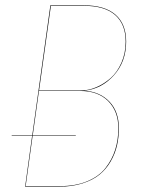

<svg xmlns="http://www.w3.org/2000/svg" viewBox="-20 -700 535 720"><path d="M296.9 -359.9Q355 -356 390.4 -318.8Q425.8 -281.7 425.8 -219.2Q425.8 -185.1 418.7 -154.3Q411.6 -123.5 395 -94.7Q378.4 -65.9 353.5 -45.4Q328.6 -24.9 290 -12.5Q251.5 0 203.1 0H74.2L100.6 -191.9H23.9V-193.8H101.1L168.9 -680.2H293Q373 -680.2 413.1 -645Q453.1 -609.9 453.1 -543.9Q453.1 -469.2 407.5 -418Q361.8 -366.7 296.9 -359.9ZM170.9 -678.2 126.5 -360.8H285.2Q312 -360.8 340.6 -372.8Q369.1 -384.8 394.3 -406.7Q419.4 -428.7 435.3 -464.6Q451.2 -500.5 451.2 -543.9Q451.2 -608.9 411.9 -643.6Q372.6 -678.2 293.9 -678.2ZM204.1 -2Q263.2 -2 307.1 -20.3Q351.1 -38.6 375.7 -70.1Q400.4 -101.6 412.1 -138.9Q423.8 -176.3 423.8 -219.2Q423.8 -282.7 385.7 -320.8Q347.7 -358.9 280.8 -358.9H126L103 -193.8H264.2V-191.9H102.5L76.2 -2Z"/></svg>

Font: Fira Sans Compressed Two
Style: Italic
Weight: 100
Width: 3
Italic angle: -8°
Designer: Carrois Corporate & Edenspiekermann AG
Foundry: Carrois Corporate GbR & Edenspiekermann AG
Version: Version 4.203;PS 004.203;hotconv 1.0.88;makeotf.lib2.5.64775